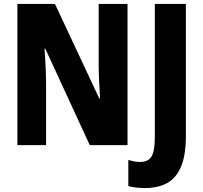

<svg xmlns="http://www.w3.org/2000/svg" viewBox="-20 -734 1029 971"><path d="M625 0H434L209 -488H205Q209 -436 211 -390Q213 -344 213 -309V0H68V-714H258L482 -236H486Q483 -285 481 -329Q479 -373 479 -409V-714H625ZM713 217Q665 217 629 207V75Q642 79 657 82Q672 85 689 85Q729 85 746 58Q763 31 763 -41V-714H920V-47Q920 52 895 110Q870 168 824 192.5Q778 217 713 217Z"/></svg>

Font: Noto Sans Condensed ExtraBold
Style: Regular
Weight: 800
Width: 3
Designer: Monotype Design Team
Foundry: Monotype Imaging Inc.
Version: Version 2.013; ttfautohint (v1.8.4.7-5d5b)